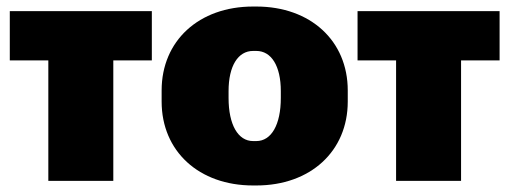

<svg xmlns="http://www.w3.org/2000/svg" viewBox="-20 -554 1560 588"><path d="M128 0H327V-369H445V-520H10V-369H128Z M755 14H765C931 14 1045 -91 1045 -243V-277C1045 -429 931 -534 765 -534H755C589 -534 475 -429 475 -277V-243C475 -91 589 14 755 14ZM755 -122C709 -122 680 -172 680 -254V-275C680 -352 709 -398 755 -398H765C811 -398 840 -352 840 -275V-254C840 -172 811 -122 765 -122Z M1193 0H1392V-369H1510V-520H1075V-369H1193Z"/></svg>

Font: Fixel Text Black
Style: Regular
Weight: 900
Width: 4
Designer: AlfaBravo + MacPaw
Foundry: Kyrylo Tkachov, Marchela Mozhyna, Serhii Makarenko, Maria Weinstein, Zakhar Kryvoshyya
Version: Version 1.211